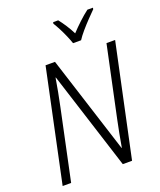

<svg xmlns="http://www.w3.org/2000/svg" viewBox="-168 -1045 959 1149"><g transform="rotate(-20 311.5 -470.5)"><path d="M29 0 180 -714H240L438 -94H440Q447 -134 455.5 -180Q464 -226 472 -262L568 -714H623L471 0H412L213 -624H211Q205 -586 196 -539Q187 -492 178 -449L83 0ZM380 -782Q373 -803 361 -831Q349 -859 335 -886Q321 -913 309 -932L311 -941H343Q360 -920 378.5 -891.5Q397 -863 412 -833Q439 -862 469.5 -890.5Q500 -919 529 -941H564L563 -932Q545 -914 519 -887Q493 -860 469 -832Q445 -804 431 -782Z"/></g></svg>

Font: Noto Sans SemiCondensed Light
Style: Italic
Weight: 300
Width: 4
Italic angle: -12°
Designer: Monotype Design Team
Foundry: Monotype Imaging Inc.
Version: Version 2.013; ttfautohint (v1.8.4.7-5d5b)